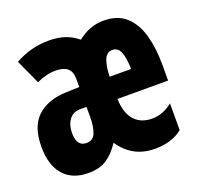

<svg xmlns="http://www.w3.org/2000/svg" viewBox="-105 -670 810 791"><g transform="rotate(-20 300.0 -274.5)"><path d="M155 10Q84 10 46 -33.5Q8 -77 8 -157Q8 -247 54 -289Q100 -331 178 -334L239 -336V-371Q239 -404 221.5 -418.5Q204 -433 170 -433Q149 -433 129 -428Q109 -423 86 -413L37 -520Q73 -540 109.5 -549.5Q146 -559 185 -559Q226 -559 256.5 -548.5Q287 -538 312 -517Q364 -559 426 -559Q488 -559 524.5 -525Q561 -491 576.5 -434Q592 -377 592 -306V-236H370Q372 -174 400 -142.5Q428 -111 478 -111Q525 -111 567 -145V-28Q546 -10 515 0Q484 10 448 10Q396 10 358 -11Q320 -32 293 -72Q267 -32 235.5 -11Q204 10 155 10ZM465 -333Q464 -383 453.5 -408Q443 -433 419 -433Q393 -433 382.5 -405Q372 -377 371 -333ZM189 -109Q218 -109 228.5 -136Q239 -163 239 -205V-249H211Q180 -249 163 -226Q146 -203 146 -168Q146 -109 189 -109Z"/></g></svg>

Font: Noto Sans Mono ExtraBold
Style: Regular
Weight: 800
Designer: Monotype Design Team
Foundry: Monotype Imaging Inc.
Version: Version 2.014